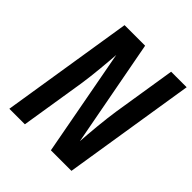

<svg xmlns="http://www.w3.org/2000/svg" viewBox="-199 -864 997 997"><g transform="rotate(45 300.0 -365.0)"><path d="M28 0H142L199 -357C210 -428 219 -532 223 -590L333 0H484L600 -730H486L431 -384C420 -314 410 -203 406 -140L295 -730H144Z"/></g></svg>

Font: JetBrains Mono
Style: Bold Italic
Weight: 558
Italic angle: -9°
Monospace: yes
Designer: Philipp Nurullin, Konstantin Bulenkov
Foundry: JetBrains
Version: Version 2.305